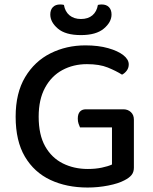

<svg xmlns="http://www.w3.org/2000/svg" viewBox="-20 -825 684 859"><path d="M579 -290V-75Q579 -55 568.5 -42Q558 -29 536 -18Q510 -4 464.5 5Q419 14 372 14Q278 14 205.5 -20Q133 -54 91.5 -124Q50 -194 50 -303Q50 -409 92.5 -480Q135 -551 206 -586.5Q277 -622 362 -622Q420 -622 464 -609.5Q508 -597 532 -578Q556 -559 556 -537Q556 -521 547 -509Q538 -497 526 -491Q499 -508 462 -523Q425 -538 369 -538Q308 -538 259 -511.5Q210 -485 181.5 -432.5Q153 -380 153 -303Q153 -222 182 -170.5Q211 -119 261 -94Q311 -69 373 -69Q407 -69 435.5 -75Q464 -81 481 -89V-255H338Q335 -261 331.5 -271.5Q328 -282 328 -294Q328 -315 337.5 -325.5Q347 -336 364 -336H532Q552 -336 565.5 -323.5Q579 -311 579 -290ZM342 -740Q374 -740 393.5 -756.5Q413 -773 418 -803Q422 -804 426.5 -804.5Q431 -805 435 -805Q456 -805 467.5 -793Q479 -781 479 -760Q479 -726 444.5 -697Q410 -668 342 -668Q273 -668 239 -697Q205 -726 205 -760Q205 -781 216.5 -793Q228 -805 249 -805Q254 -805 258.5 -804.5Q263 -804 266 -803Q271 -773 291 -756.5Q311 -740 342 -740Z"/></svg>

Font: Baloo Tamma 2 Medium
Style: Regular
Weight: 500
Designer: Divya Kowshik, Shuchita Grover and Ek Type
Foundry: Ek Type
Version: Version 1.700